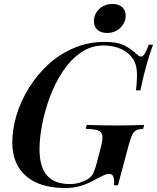

<svg xmlns="http://www.w3.org/2000/svg" viewBox="-20 -933 791 967"><path d="M332 -6Q359 -6 382.5 -13.5Q406 -21 421 -30Q440 -42 448.5 -58.5Q457 -75 464 -100L487 -188Q498 -229 495.5 -249Q493 -269 473.5 -276Q454 -283 412 -284L417 -304Q437 -303 464.5 -302.5Q492 -302 522 -301.5Q552 -301 577 -301Q617 -301 650.5 -302Q684 -303 706 -304L701 -284Q679 -283 666.5 -277Q654 -271 645.5 -253Q637 -235 627 -198L574 0H554Q557 -23 552 -40Q547 -57 531 -57Q516 -57 500 -49Q484 -41 462 -30Q424 -8 387.5 3Q351 14 309 14Q181 14 111.5 -46Q42 -106 42 -215Q42 -283 63.5 -354Q85 -425 126 -491Q167 -557 224 -609Q281 -661 353 -691.5Q425 -722 508 -722Q573 -722 608.5 -703Q644 -684 672 -657Q687 -642 700 -652Q713 -662 729 -708H751Q736 -669 720 -613.5Q704 -558 687 -478H665Q667 -498 668.5 -516.5Q670 -535 670 -553Q670 -574 667 -591.5Q664 -609 656 -626Q636 -663 595.5 -683.5Q555 -704 502 -704Q439 -704 387.5 -668.5Q336 -633 297 -574.5Q258 -516 232 -446.5Q206 -377 192.5 -307.5Q179 -238 179 -182Q179 -92 217 -49Q255 -6 332 -6ZM453 -825Q453 -863 480 -888Q507 -913 547 -913Q578 -913 595.5 -897Q613 -881 613 -854Q613 -819 586 -793Q559 -767 519 -767Q488 -767 470.5 -783Q453 -799 453 -825Z"/></svg>

Font: Playfair Display SemiBold
Style: Italic
Weight: 600
Italic angle: -14°
Designer: Claus Eggers Sørensen
Foundry: Claus Eggers Sørensen
Version: Version 1.203